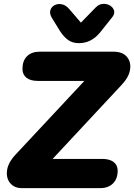

<svg xmlns="http://www.w3.org/2000/svg" viewBox="-20 -972 693 992"><path d="M93 0Q54 0 32.5 -26Q11 -52 16.5 -92.5Q22 -133 63 -176L416 -554H175Q137 -554 116.5 -570.5Q96 -587 96 -616Q96 -658 119.5 -681.5Q143 -705 186 -705H566Q613 -705 635.5 -678.5Q658 -652 652 -612.5Q646 -573 608 -533L252 -151H508Q546 -151 567 -135Q588 -119 588 -90Q588 -48 563.5 -24Q539 0 498 0ZM388 -749Q355 -749 332.5 -765Q310 -781 291 -810L249 -878Q235 -901 240 -918.5Q245 -936 261.5 -945Q278 -954 299 -950Q320 -946 338 -925L398 -855L475 -934Q492 -951 512.5 -952Q533 -953 549 -943Q565 -933 569.5 -916.5Q574 -900 559 -882L496 -803Q451 -749 388 -749Z"/></svg>

Font: Nunito Black
Style: Italic
Weight: 900
Italic angle: -9°
Designer: Vernon Adams
Foundry: Vernon Adams
Version: Version 3.601; ttfautohint (v1.8.2.53-6de2)